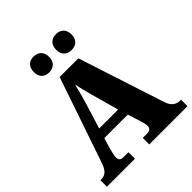

<svg xmlns="http://www.w3.org/2000/svg" viewBox="-247 -1080 1235 1235"><g transform="rotate(-45 370.0 -463.0)"><path d="M470 -782C503 -782 539 -801 539 -853C539 -907 503 -926 470 -926C433 -926 399 -907 399 -853C399 -801 433 -782 470 -782ZM264 -782C299 -782 335 -801 335 -853C335 -907 299 -926 264 -926C230 -926 196 -907 196 -853C196 -801 230 -782 264 -782ZM7 0H262V-59H216C190 -59 181 -72 181 -92C181 -111 191 -143 194 -159L216 -233H430L459 -141C462 -132 469 -109 469 -91C469 -66 450 -59 430 -59H392V0H740V-59H730C695 -59 668 -78 653 -124L461 -714H291L91 -129C71 -71 45 -59 13 -59H7ZM237 -300 296 -493C306 -528 317 -569 327 -611C335 -568 346 -528 356 -491L409 -300Z"/></g></svg>

Font: Noto Serif Tamil SemiCondensed Black
Style: Italic
Weight: 900
Width: 4
Italic angle: -12°
Designer: Indian Type Foundry, Tom Grace, and the Monotype Design Team
Foundry: Monotype Imaging Inc.
Version: Version 2.003